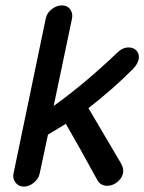

<svg xmlns="http://www.w3.org/2000/svg" viewBox="-20 -686 535 712"><path d="M68 6Q49 6 37.5 -9Q26 -24 30 -42L150 -619Q154 -638 172 -652Q190 -666 209 -666Q230 -666 240.5 -651Q251 -636 247 -617L179 -293Q297 -378 414 -490Q434 -510 457 -510Q474 -510 484.5 -500Q495 -490 495 -475Q495 -452 471 -428Q397 -354 308 -285Q426 -85 427 -83Q437 -66 437 -53Q437 -31 418.5 -14Q400 3 377 3Q352 3 340 -20Q274 -141 224 -227Q217 -222 158 -187L127 -42Q123 -23 105.5 -8.5Q88 6 68 6Z"/></svg>

Font: Comic Neue
Style: Bold Italic
Weight: 700
Italic angle: -12°
Designer: Craig Rozynski
Foundry: Craig Rozynski
Version: Version 2.003